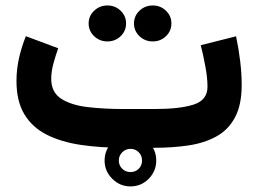

<svg xmlns="http://www.w3.org/2000/svg" viewBox="-20 -538 939 699"><path d="M542.5 0H429.7Q345.2 0 274.2 -10.5Q203.1 -21 150.6 -47.4Q98.1 -73.7 69.1 -121.3Q40 -168.9 40 -243.2Q40 -287.1 49.8 -328.9Q59.6 -370.6 74.2 -406.2L191.9 -362.3Q183.6 -339.4 175 -308.8Q166.5 -278.3 166.5 -251Q166.5 -202.1 202.6 -178.7Q238.8 -155.3 298.6 -148.2Q358.4 -141.1 429.7 -141.1H543.9Q634.3 -141.1 684.8 -157.2Q735.4 -173.3 735.4 -222.2Q735.4 -254.4 727.8 -295.4Q720.2 -336.4 710.9 -373.5L839.4 -405.8Q849.1 -359.9 854.5 -314.7Q859.9 -269.5 859.9 -229Q859.9 -155.8 835.4 -110.4Q811 -64.9 767.3 -41Q723.6 -17.1 666 -8.5Q608.4 0 542.5 0ZM467.8 -452.6Q467.8 -480 487.8 -499Q507.8 -518.1 536.1 -518.1Q564.5 -518.1 584.2 -499Q604 -480 604 -452.6Q604 -425.3 584.2 -406.2Q564.5 -387.2 536.1 -387.2Q507.8 -387.2 487.8 -406.2Q467.8 -425.3 467.8 -452.6ZM302.7 -452.6Q302.7 -480 322.8 -499Q342.8 -518.1 371.1 -518.1Q399.4 -518.1 419.2 -499Q439 -480 439 -452.6Q439 -425.3 419.2 -406.2Q399.4 -387.2 371.1 -387.2Q342.8 -387.2 322.8 -406.2Q302.7 -425.3 302.7 -452.6ZM360.8 46.4Q360.8 7.3 388.7 -20Q416.5 -47.4 455.1 -47.4Q494.1 -47.4 521.5 -20Q548.8 7.3 548.8 46.4Q548.8 85 521.5 112.8Q494.1 140.6 455.1 140.6Q416.5 140.6 388.7 112.8Q360.8 85 360.8 46.4ZM412.6 46.4Q412.6 64 424.8 76.2Q437 88.4 455.1 88.4Q473.1 88.4 485.1 76.4Q497.1 64.5 497.1 46.4Q497.1 28.3 484.9 16.1Q472.7 3.9 455.1 3.9Q437.5 3.9 425 16.4Q412.6 28.8 412.6 46.4Z"/></svg>

Font: Vazirmatn RD FD ExtraBold
Style: Regular
Weight: 800
Designer: Saber Rastikerdar
Foundry: Saber Rastikerdar
Version: Version 33.003